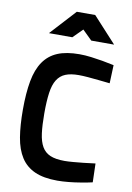

<svg xmlns="http://www.w3.org/2000/svg" viewBox="-101 -995 733 1068"><g transform="rotate(10 265.5 -461.0)"><path d="M496 -14Q462 -6 428 -1Q399 4 364 7.5Q329 11 300 11Q222 11 172 -11.5Q122 -34 93.5 -78.5Q65 -123 54 -189.5Q43 -256 43 -345Q43 -439 55.5 -507Q68 -575 98 -618.5Q128 -662 177 -682.5Q226 -703 300 -703Q332 -703 367 -698.5Q402 -694 431 -689Q464 -683 497 -676L493 -573Q460 -576 427 -580Q399 -583 369 -585.5Q339 -588 316 -588Q271 -588 241.5 -576Q212 -564 194.5 -536Q177 -508 170.5 -461Q164 -414 164 -345Q164 -279 170 -233Q176 -187 192.5 -158.5Q209 -130 239.5 -117Q270 -104 320 -104Q340 -104 369.5 -106.5Q399 -109 427 -112Q459 -116 493 -120ZM244 -933H348L480 -789H351L297 -842L244 -789H112Z"/></g></svg>

Font: Panefresco 800wt
Style: Regular
Weight: 800
Designer: Campivisivi
Foundry: Campivisivi & Chank Co
Version: Version 1.001